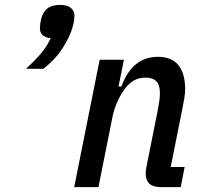

<svg xmlns="http://www.w3.org/2000/svg" viewBox="-20 -764 825 784"><path d="M226 -744Q254 -744 269 -732Q284 -720 284 -700Q284 -693 282.5 -681.5Q281 -670 278 -659Q267 -616 236 -568Q205 -520 157 -483H86Q121 -515 146 -544Q171 -573 187 -608Q143 -613 143 -649Q143 -656 144.5 -667.5Q146 -679 149 -690Q156 -716 174 -730Q192 -744 226 -744ZM283 0 387 -520H486L464 -411H476Q520 -532 625 -532Q681 -532 708.5 -498Q736 -464 736 -400Q736 -383 732.5 -362Q729 -341 725 -322L677 -82H734L718 0H636Q575 0 575 -55Q575 -71 579 -88L625 -318Q628 -335 630.5 -352Q633 -369 633 -383Q633 -418 618 -432.5Q603 -447 575 -447Q548 -447 528 -436Q508 -425 491 -403Q473 -379 459.5 -349Q446 -319 440 -290L382 0Z"/></svg>

Font: IBM Plex Sans Cond Medm
Style: Italic
Weight: 500
Width: 3
Italic angle: -11°
Designer: Mike Abbink, Paul van der Laan, Pieter van Rosmalen
Foundry: Bold Monday
Version: Version 1.3